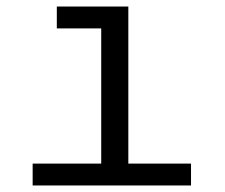

<svg xmlns="http://www.w3.org/2000/svg" viewBox="-20 -568 690 588"><path d="M290 0V-548H373V0ZM80 0V-67H565V0ZM154 -481V-548H332V-481Z"/></svg>

Font: Azeret Mono Thin Light
Style: Regular
Weight: 300
Version: Version 1.002